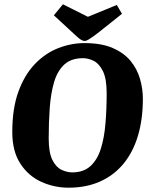

<svg xmlns="http://www.w3.org/2000/svg" viewBox="-20 -860 697 891"><path d="M298 11Q232 11 172 -16Q112 -43 74.5 -100.5Q37 -158 37 -247Q37 -357 65.5 -435Q94 -513 142 -563Q190 -613 250 -636.5Q310 -660 372 -660Q451 -660 503.5 -637Q556 -614 586.5 -576.5Q617 -539 630 -493Q643 -447 643 -402Q643 -306 620 -229.5Q597 -153 552.5 -99.5Q508 -46 444 -17.5Q380 11 298 11ZM315 -60Q368 -60 400 -89.5Q432 -119 448 -170Q464 -221 469.5 -287.5Q475 -354 475 -427Q475 -495 457.5 -530Q440 -565 415 -577.5Q390 -590 365 -590Q311 -590 279 -561Q247 -532 231.5 -480.5Q216 -429 211 -361.5Q206 -294 206 -218Q206 -152 223 -118Q240 -84 265.5 -72Q291 -60 315 -60ZM373 -670Q366 -670 358.5 -674Q351 -678 342.5 -685.5Q334 -693 323 -703L230 -789L272 -840L388 -782L522 -837L546 -796L447 -717Q431 -704 416.5 -693.5Q402 -683 391 -676.5Q380 -670 373 -670Z"/></svg>

Font: Faustina ExtraBold
Style: Italic
Weight: 800
Italic angle: -8°
Designer: Alfonso Garcia
Foundry: http://www.omnibus-type.com
Version: Version 1.200